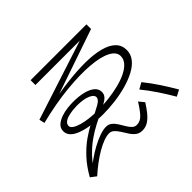

<svg xmlns="http://www.w3.org/2000/svg" viewBox="-163 -1016 1325 1325"><g transform="rotate(-45 500.0 -353.0)"><path d="M114 44 73 13Q113 -58 159 -107Q205 -156 251 -188.5Q297 -221 339.5 -242Q382 -263 414 -278Q444 -293 462 -303.5Q480 -314 488.5 -324.5Q497 -335 497 -345Q497 -369 459.5 -384.5Q422 -400 359 -400Q342 -400 318.5 -397.5Q295 -395 272.5 -389Q250 -383 235 -371Q220 -359 220 -341Q220 -326 238.5 -313.5Q257 -301 288.5 -292Q320 -283 359 -278.5Q398 -274 440 -274Q490 -274 543 -280Q596 -286 645 -298Q694 -310 732.5 -328.5Q771 -347 793.5 -372Q816 -397 816 -428Q816 -469 764.5 -495.5Q713 -522 619 -529.5Q525 -537 397 -524.5Q269 -512 117 -474L108 -514L747 -721L745 -703H258V-750H803V-705L243 -513L231 -524Q340 -547 437.5 -558.5Q535 -570 615 -569Q695 -568 753.5 -552.5Q812 -537 843.5 -506Q875 -475 875 -428Q875 -387 849.5 -354.5Q824 -322 779.5 -298.5Q735 -275 679 -259.5Q623 -244 562.5 -236.5Q502 -229 445 -229Q386 -229 336 -236Q286 -243 247.5 -257Q209 -271 188.5 -292Q168 -313 168 -341Q168 -371 188.5 -389.5Q209 -408 240 -419Q271 -430 303 -433.5Q335 -437 358 -437Q416 -437 459 -426Q502 -415 525.5 -394.5Q549 -374 549 -345Q549 -322 534.5 -306Q520 -290 494.5 -277Q469 -264 437 -249Q405 -233 363.5 -211.5Q322 -190 278.5 -159.5Q235 -129 194 -86.5Q153 -44 120 15L105 2Q138 -29 177.5 -57.5Q217 -86 258 -108Q299 -130 335 -142.5Q371 -155 397 -155Q423 -155 440.5 -141Q458 -127 471.5 -105.5Q485 -84 497.5 -62.5Q510 -41 524.5 -27Q539 -13 559 -13Q594 -13 621.5 -43.5Q649 -74 678 -122L710 -83Q688 -48 665 -19.5Q642 9 616.5 25.5Q591 42 559 42Q530 42 510.5 27Q491 12 476.5 -10.5Q462 -33 448 -55.5Q434 -78 418 -93Q402 -108 381 -108Q358 -108 326.5 -96.5Q295 -85 259 -64Q223 -43 185.5 -15Q148 13 114 44ZM891 44Q856 -16 819.5 -70.5Q783 -125 743 -174L789 -200Q831 -148 867.5 -92.5Q904 -37 937 20Z"/></g></svg>

Font: Murecho Thin Light
Style: Regular
Weight: 300
Version: Version 1.010